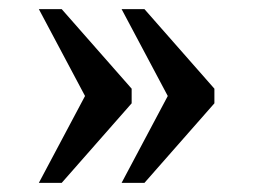

<svg xmlns="http://www.w3.org/2000/svg" viewBox="-20 -480 554 420"><path d="M246 -80 347 -270 246 -460H296L449 -286V-254L296 -80ZM65 -80 166 -270 65 -460H115L268 -286V-254L115 -80Z"/></svg>

Font: Noto Serif Armenian
Style: Regular
Weight: 400
Designer: Monotype Design Team
Foundry: Monotype Imaging Inc.
Version: Version 2.007